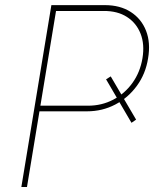

<svg xmlns="http://www.w3.org/2000/svg" viewBox="-20 -748 648 768"><path d="M422.9 -442.4 524.4 -269.5 505.9 -256.8 404.3 -430.7ZM65.4 0 185.5 -727.5H399.4Q460.4 -727.5 502.9 -700.2Q545.4 -672.9 564.2 -625Q583 -577.1 572.3 -514.6Q562.5 -452.6 527.6 -404.8Q492.7 -356.9 440.9 -329.8Q389.2 -302.7 328.1 -302.7H126L130.9 -325.2H332Q387.2 -325.2 433.1 -349.4Q479 -373.5 509.8 -416.3Q540.5 -459 549.8 -514.6Q559.1 -570.8 542.2 -613.5Q525.4 -656.2 487.5 -680.4Q449.7 -704.6 394.5 -704.1H204.1L87.9 0Z"/></svg>

Font: Inter Tight Thin
Style: Italic
Weight: 250
Italic angle: -9.39999°
Designer: Rasmus Andersson
Foundry: rsms
Version: Version 3.004